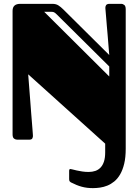

<svg xmlns="http://www.w3.org/2000/svg" viewBox="-20 -721 714 991"><path d="M336.9 161.1Q336.9 154.8 338.9 153.1Q340.8 151.4 343.8 151.4Q346.7 151.4 355.2 153.8Q363.8 156.2 376.2 158.9Q388.7 161.6 404.5 164.1Q420.4 166.5 437.5 166.5Q456.5 166.5 472.2 161.1Q487.8 155.8 499.3 143.6Q510.7 131.3 516.8 112.3Q522.9 93.3 522.9 65.4V20.5L125.5 -337.4Q131.3 -258.8 136.7 -193.4Q138.7 -165.5 140.9 -137.9Q143.1 -110.4 145 -86.9Q147 -63.5 148.2 -46.4Q149.4 -29.3 149.9 -22.9Q150.9 -14.6 147.2 -7.3Q143.6 0 130.4 0H68.8Q60.1 0 52.5 -5.6Q44.9 -11.2 44.9 -27.8V-665Q44.9 -701.2 85 -701.2H250Q268.6 -701.2 281 -693.4Q293.5 -685.5 306.2 -672.9L543.9 -437Q539.1 -495.1 535.2 -544.4Q533.2 -565.4 531.5 -586.4Q529.8 -607.4 528.3 -625.7Q526.9 -644 525.6 -657.7Q524.4 -671.4 523.9 -678.2Q522.9 -686 527.1 -693.6Q531.2 -701.2 546.4 -701.2H605Q614.3 -701.2 621.6 -695.3Q628.9 -689.5 628.9 -672.9V46.9Q628.9 91.3 621.1 123.8Q613.3 156.2 600.1 179Q586.9 201.7 569.8 215.6Q552.7 229.5 533.9 237.1Q515.1 244.6 496.1 247.3Q477.1 250 460 250Q444.3 250 430.2 248.3Q416 246.6 402.3 242.9Q388.7 239.3 374.8 233.6Q360.8 228 345.7 220.2Q343.3 219.2 340.1 215.6Q336.9 211.9 336.9 203.6ZM272.5 -647Q263.7 -655.8 258.1 -658Q252.4 -660.2 242.7 -660.2H208L543.9 -326.2V-377.9Z"/></svg>

Font: Fascinate Inline
Style: Regular
Weight: 900
Designer: Astigmatic (AOETI)
Foundry: Astigmatic (AOETI)
Version: Version 1.000